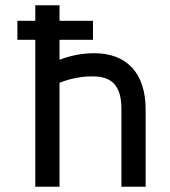

<svg xmlns="http://www.w3.org/2000/svg" viewBox="-20 -709 646 729"><path d="M338 -507C287 -507 242 -496 206 -482V-558H333V-630H206V-689H114V-630H46V-558H114V0H206V-395C237 -407 281 -419 329 -419C381 -419 441 -406 441 -297V0H533V-294C533 -430 462 -507 338 -507Z"/></svg>

Font: Maven Pro
Style: Medium
Weight: 500
Designer: Joe Prince
Foundry: Joe Prince
Version: Version 1.003